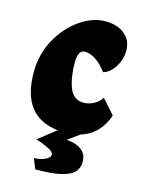

<svg xmlns="http://www.w3.org/2000/svg" viewBox="-103 -524 584 778"><g transform="rotate(15 189.5 -135.5)"><path d="M262.2 7.3 214.4 42Q254.9 45.4 277.3 62.7Q299.8 80.1 299.8 111.8Q299.8 139.2 282.7 156.5Q265.6 173.8 226.6 182.4Q187.5 190.9 122.1 190.9L104.5 147.9Q123 147.9 138.4 143.1Q153.8 138.2 162.6 131.1Q171.4 124 171.4 116.7Q171.4 104.5 149.2 93.5Q127 82.5 95.2 71.8L168.9 14.2Q14.2 -2.4 14.2 -188.5Q14.2 -263.7 48.8 -326.7Q83.5 -389.6 136.5 -426Q189.5 -462.4 241.2 -462.4Q293 -462.4 323.5 -437Q354 -411.6 354 -369.1Q354 -344.2 344.5 -321Q335 -297.9 319.3 -281.5Q303.7 -265.1 285.2 -260.7Q264.2 -289.6 240.2 -305.7Q216.3 -321.8 192.9 -321.8Q164.6 -321.8 164.6 -268.1Q164.6 -206.5 181.4 -163.6Q198.2 -120.6 240.2 -120.6Q262.7 -120.6 283.2 -131.6Q303.7 -142.6 315.4 -161.6L369.1 -101.1Q340.3 -16.6 262.2 7.3Z"/></g></svg>

Font: Neuton ExtraBold
Style: Regular
Weight: 800
Designer: Brian M Zick
Foundry: Brian M Zick
Version: Version 1.560